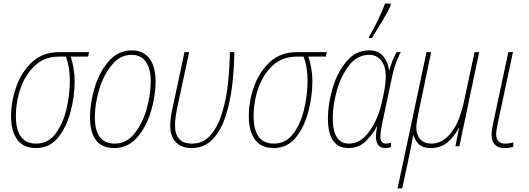

<svg xmlns="http://www.w3.org/2000/svg" viewBox="-20 -819 2960 1075"><path d="M398 -366Q398 -402 391.5 -438.5Q385 -475 376 -502H473L479 -527H310Q221 -527 161.5 -473Q102 -419 72 -336Q42 -253 42 -167Q42 -84 77 -37Q112 10 181 10Q257 10 304.5 -48Q352 -106 375 -193Q398 -280 398 -366ZM69 -168Q69 -252 96.5 -328.5Q124 -405 177.5 -453.5Q231 -502 310 -502H349Q371 -444 371 -368Q371 -288 351.5 -206.5Q332 -125 290.5 -70Q249 -15 183 -15Q69 -15 69 -168Z M851 -366Q851 -446 816.5 -491.5Q782 -537 718 -537Q643 -537 590.5 -478Q538 -419 511 -332Q484 -245 484 -163Q484 10 620 10Q695 10 746.5 -48Q798 -106 824.5 -193Q851 -280 851 -366ZM511 -163Q511 -239 536 -320Q561 -401 607 -456.5Q653 -512 716 -512Q770 -512 797 -472.5Q824 -433 824 -366Q824 -288 800.5 -207Q777 -126 732 -70.5Q687 -15 622 -15Q511 -15 511 -163Z M1292 -527H1267Q1266 -446 1257 -357Q1248 -268 1224.5 -190Q1201 -112 1160 -63.5Q1119 -15 1055 -15Q960 -15 960 -117Q960 -160 974 -224L1039 -527H1013L948 -223Q941 -192 937 -165Q933 -138 933 -115Q933 -55 965 -22.5Q997 10 1052 10Q1125 10 1171.5 -40Q1218 -90 1244 -171Q1270 -252 1280.5 -345.5Q1291 -439 1292 -527Z M1729 -366Q1729 -402 1722.5 -438.5Q1716 -475 1707 -502H1804L1810 -527H1641Q1552 -527 1492.5 -473Q1433 -419 1403 -336Q1373 -253 1373 -167Q1373 -84 1408 -37Q1443 10 1512 10Q1588 10 1635.5 -48Q1683 -106 1706 -193Q1729 -280 1729 -366ZM1400 -168Q1400 -252 1427.5 -328.5Q1455 -405 1508.5 -453.5Q1562 -502 1641 -502H1680Q1702 -444 1702 -368Q1702 -288 1682.5 -206.5Q1663 -125 1621.5 -70Q1580 -15 1514 -15Q1400 -15 1400 -168Z M2062 -606Q2082 -637 2117.5 -696Q2153 -755 2167 -789L2168 -799H2136Q2121 -757 2094.5 -703.5Q2068 -650 2047 -614L2046 -606ZM2090 -111H2092Q2065 10 2139 10Q2158 10 2169 3V-20Q2154 -15 2141 -15Q2110 -15 2110 -54Q2110 -71 2113.5 -92.5Q2117 -114 2123 -143L2168 -356Q2180 -418 2194 -458.5Q2208 -499 2224 -527H2201Q2189 -509 2177.5 -479Q2166 -449 2160 -427H2158Q2152 -473 2125 -505Q2098 -537 2048 -537Q1971 -537 1919 -474Q1867 -411 1841.5 -322.5Q1816 -234 1816 -157Q1816 10 1931 10Q1989 10 2028.5 -29Q2068 -68 2090 -111ZM1843 -158Q1843 -229 1866 -311.5Q1889 -394 1934.5 -453Q1980 -512 2048 -512Q2088 -512 2114 -480.5Q2140 -449 2140 -390Q2140 -360 2133 -319Q2126 -278 2115 -234Q2094 -146 2045.5 -80.5Q1997 -15 1934 -15Q1843 -15 1843 -158Z M2232 236 2272 49Q2279 16 2284 -11Q2289 -38 2293 -62H2295Q2303 -34 2325 -12Q2347 10 2392 10Q2450 10 2488 -24Q2526 -58 2548 -102H2550L2530 0H2552L2663 -527H2637L2578 -252Q2553 -134 2505 -74.5Q2457 -15 2396 -15Q2354 -15 2332.5 -40Q2311 -65 2311 -103Q2311 -130 2323 -187L2394 -527H2368L2206 236Z M2854 3V-22Q2833 -15 2808 -15Q2758 -15 2758 -69Q2758 -86 2766 -124L2852 -527H2826L2740 -123Q2732 -85 2732 -66Q2732 10 2806 10Q2832 10 2854 3Z"/></svg>

Font: Noto Sans Display SemiCondensed Thin
Style: Italic
Weight: 250
Width: 4
Designer: Monotype Design team
Foundry: Monotype Imaging Inc.
Version: 1.000